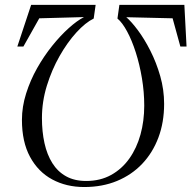

<svg xmlns="http://www.w3.org/2000/svg" viewBox="-20 -763 790 792"><path d="M740.5 -743 749.5 -571H724L692 -687.5L501 -692Q522 -674 548.8 -638.2Q575.5 -602.5 600.2 -553.8Q625 -505 641 -449Q657 -393 657 -334.5Q657 -258.5 633.5 -195.8Q610 -133 566.5 -87.2Q523 -41.5 462.5 -16.5Q402 8.5 327.5 8.5Q253.5 8.5 195.5 -22.8Q137.5 -54 104 -115.8Q70.5 -177.5 70.5 -268.5Q70.5 -323 87.8 -377.5Q105 -432 133.2 -482Q161.5 -532 195.5 -574.2Q229.5 -616.5 263.8 -647.2Q298 -678 326.5 -692.5L142 -687.5L76.5 -571H51.5L108.5 -743H374.5L366.5 -686.5Q332.5 -670 295.2 -629.2Q258 -588.5 225.8 -531.8Q193.5 -475 173.2 -409.2Q153 -343.5 153 -276Q153 -220 163.5 -172.5Q174 -125 196 -90Q218 -55 252.5 -35.8Q287 -16.5 335.5 -16.5Q393.5 -16.5 438.2 -41.2Q483 -66 513.5 -109Q544 -152 559.5 -208Q575 -264 575 -327Q575 -383.5 565.5 -440.2Q556 -497 540 -547Q524 -597 504.2 -633.5Q484.5 -670 464.5 -686.5L472.5 -743Z"/></svg>

Font: Merriweather 144pt Light
Style: Italic
Weight: 300
Italic angle: -7.8°
Version: Version 2.101